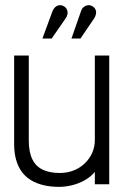

<svg xmlns="http://www.w3.org/2000/svg" viewBox="-20 -717 485 747"><path d="M235 -645Q241 -653 242.5 -662Q244 -671 240.5 -679.5Q237 -688 228 -693Q219 -698 210 -696.5Q201 -695 194.5 -689Q188 -683 184 -673L145 -567H181ZM346 -645Q352 -654 353.5 -663Q355 -672 351.5 -680Q348 -688 339 -693Q330 -698 321 -696.5Q312 -695 305 -689Q298 -683 295 -673L258 -567H293ZM349 -48V0H405V-501H349V-173Q349 -146 339 -123Q329 -100 310.5 -82Q292 -64 267 -54Q242 -44 212 -44Q174 -44 147 -56.5Q120 -69 106 -97Q92 -125 92 -171V-501H35V-157Q35 -123 42.5 -96Q50 -69 64.5 -49Q79 -29 100.5 -16Q122 -3 149.5 3.5Q177 10 210 10Q235 10 261 3.5Q287 -3 310 -16Q333 -29 349 -48Z"/></svg>

Font: Advent Pro
Style: Regular
Weight: 400
Designer: VivaRado, Andreas Kalpakidis
Foundry: VivaRado, Andreas Kalpakidis
Version: Version 3.000